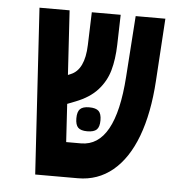

<svg xmlns="http://www.w3.org/2000/svg" viewBox="-47 -656 694 702"><g transform="rotate(5 300.0 -304.5)"><path d="M70 -609H180.5L195 -373L204.5 -377Q255 -397 258 -488.5L262 -609H368L365 -498.5Q363.5 -445 352 -404.2Q340.5 -363.5 311.5 -331.2Q282.5 -299 231 -279L201.5 -267.5L210 -128H264.5Q390 -128 407.5 -384.5L423 -609H532L517.5 -380Q510 -260.5 478 -175.2Q446 -90 391.5 -45Q337 0 264 0H107.5ZM239.5 -218Q239.5 -242 249.5 -252Q259.5 -262 283 -262Q307.5 -262 317.8 -252Q328 -242 328 -218Q328 -194 317.8 -184Q307.5 -174 283 -174Q259.5 -174 249.5 -184Q239.5 -194 239.5 -218Z"/></g></svg>

Font: JuliaMono
Style: Bold
Weight: 700
Monospace: yes
Designer: cormullion
Foundry: corm
Version: Version 0.055; ttfautohint (v1.8.4)